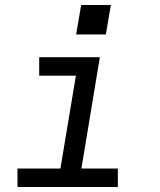

<svg xmlns="http://www.w3.org/2000/svg" viewBox="-20 -749 640 769"><path d="M50 0V-74H222L284 -446H137V-520H380L306 -74H452V0ZM285 -611 305 -729H424L404 -611Z"/></svg>

Font: Iosevka SS04 Extended
Style: Italic
Weight: 400
Width: 7
Italic angle: -9°
Monospace: yes
Designer: Belleve Invis
Foundry: Belleve Invis
Version: Version 19.0.0; ttfautohint (v1.8.4)